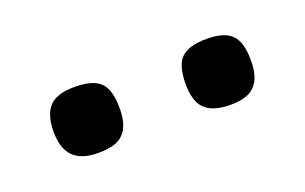

<svg xmlns="http://www.w3.org/2000/svg" viewBox="-31 -733 426 268"><g transform="rotate(-20 181.5 -599.0)"><path d="M35 -599Q35 -625 47 -637Q58 -648 84 -648Q111 -648 122 -637Q133 -626 133 -599Q133 -573 122 -562Q112 -550 84 -550Q59 -550 47 -562Q35 -574 35 -599ZM231 -599Q231 -626 242 -637Q253 -648 280 -648Q306 -648 317 -637Q328 -626 328 -599Q328 -573 317 -562Q307 -550 280 -550Q254 -550 242 -562Q231 -573 231 -599Z"/></g></svg>

Font: Foglihten068fMac
Style: Regular
Weight: 500
Designer: gluk (gluksza@wp.pl)
Foundry: gluk (gluksza@wp.pl)
Version: Version 0.68